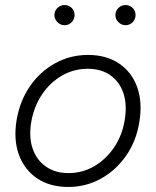

<svg xmlns="http://www.w3.org/2000/svg" viewBox="-20 -730 619 762"><path d="M251 12Q178 12 127.5 -22Q77 -56 55 -116Q33 -176 46 -254Q59 -330 99 -388Q139 -446 199 -479Q259 -512 329 -512Q402 -512 452.5 -478Q503 -444 524.5 -384Q546 -324 533 -246Q521 -170 480.5 -112Q440 -54 380.5 -21Q321 12 251 12ZM252 -43Q307 -43 353.5 -70Q400 -97 432.5 -144.5Q465 -192 475 -254Q485 -314 470 -359.5Q455 -405 418.5 -431Q382 -457 328 -457Q273 -457 226 -430Q179 -403 147 -355.5Q115 -308 104 -246Q94 -186 109.5 -140.5Q125 -95 162 -69Q199 -43 252 -43ZM236 -630Q220 -630 208 -642Q196 -654 196 -670Q196 -687 208 -698.5Q220 -710 236 -710Q253 -710 264.5 -698.5Q276 -687 276 -670Q276 -654 264.5 -642Q253 -630 236 -630ZM478 -630Q462 -630 450 -642Q438 -654 438 -670Q438 -687 450 -698.5Q462 -710 478 -710Q495 -710 506.5 -698.5Q518 -687 518 -670Q518 -654 506.5 -642Q495 -630 478 -630Z"/></svg>

Font: Figtree Light Light
Style: Italic
Weight: 300
Italic angle: -9.5°
Version: Version 2.000